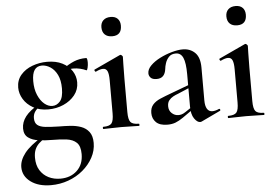

<svg xmlns="http://www.w3.org/2000/svg" viewBox="-58 -688 1516 1050"><g transform="rotate(-5 700.5 -163.0)"><path d="M181 281Q112 281 69.5 249.5Q27 218 27 169Q27 131 57 92.5Q87 54 158 11L168 23Q151 33 136.5 46.5Q122 60 114 78.5Q106 97 106 123Q106 165 123.5 193Q141 221 170 235.5Q199 250 235 250Q291 250 326.5 216.5Q362 183 362 126Q362 82 342 63Q322 44 287.5 39.5Q253 35 207 35Q170 35 135 30.5Q100 26 77.5 9.5Q55 -7 55 -41Q55 -76 78.5 -106.5Q102 -137 151 -164L161 -157Q139 -142 129 -127Q119 -112 119 -92Q119 -66 134 -54Q149 -42 178.5 -39Q208 -36 251 -35Q282 -35 313.5 -33Q345 -31 372 -21.5Q399 -12 416 10Q433 32 433 71Q433 113 412.5 151Q392 189 357 218.5Q322 248 276.5 264.5Q231 281 181 281ZM202 -133Q154 -133 119.5 -152.5Q85 -172 66.5 -202.5Q48 -233 48 -266Q48 -307 72.5 -335.5Q97 -364 136 -378.5Q175 -393 217 -393Q266 -393 300.5 -375.5Q335 -358 353.5 -329.5Q372 -301 372 -267Q372 -227 348 -197Q324 -167 285.5 -150Q247 -133 202 -133ZM226 -150Q250 -150 268 -170.5Q286 -191 286 -241Q286 -286 271.5 -315.5Q257 -345 234 -360Q211 -375 187 -375Q160 -375 146.5 -355Q133 -335 133 -294Q133 -250 147 -217.5Q161 -185 182 -167.5Q203 -150 226 -150ZM302 -315 303 -347Q335 -370 365 -382.5Q395 -395 432 -395Q436 -395 437.5 -387.5Q439 -380 439 -369Q439 -356 435.5 -341Q432 -326 428 -328Q413 -335 394.5 -339.5Q376 -344 356 -344Q344 -344 332.5 -342.5Q321 -341 309 -337Z M493 0Q490 0 490 -6Q490 -12 493 -12Q527 -12 538.5 -26Q550 -40 550 -81V-263Q550 -297 543 -312.5Q536 -328 519 -328Q511 -328 501 -325Q491 -322 479 -316Q475 -315 472.5 -321Q470 -327 473 -328L617 -395Q619 -396 620 -396Q624 -396 628.5 -391.5Q633 -387 633 -384Q633 -373 632 -344Q631 -315 631 -264V-81Q631 -40 642.5 -26Q654 -12 688 -12Q691 -12 691 -6Q691 0 688 0Q668 0 643 -1Q618 -2 590 -2Q563 -2 537.5 -1Q512 0 493 0ZM585 -501Q559 -501 544.5 -515Q530 -529 530 -555Q530 -579 544.5 -593Q559 -607 585 -607Q610 -607 623.5 -593Q637 -579 637 -555Q637 -501 585 -501Z M1032 6Q1028 8 1023 8Q1007 8 991 -15Q975 -38 975 -82V-258Q975 -321 962.5 -349Q950 -377 923 -377Q898 -377 884.5 -362.5Q871 -348 865 -329.5Q859 -311 858 -298Q855 -273 842.5 -260Q830 -247 807 -247Q784 -247 774 -257.5Q764 -268 764 -282Q764 -304 784.5 -324.5Q805 -345 836.5 -361Q868 -377 902 -386.5Q936 -396 962 -396Q1003 -396 1029.5 -370Q1056 -344 1056 -288V-108Q1056 -77 1066 -61Q1076 -45 1095 -45Q1111 -45 1131 -54Q1136 -56 1138 -50.5Q1140 -45 1135 -43ZM844 7Q802 7 781.5 -13Q761 -33 761 -64Q761 -92 776 -109.5Q791 -127 818 -138.5Q845 -150 878 -162L985 -202L988 -187L915 -156Q903 -152 889 -144.5Q875 -137 865.5 -125Q856 -113 856 -93Q856 -69 872 -54.5Q888 -40 908 -40Q917 -40 926 -42.5Q935 -45 947 -53L1001 -89L1002 -74L931 -24Q908 -8 888.5 -0.5Q869 7 844 7Z M1179 0Q1176 0 1176 -6Q1176 -12 1179 -12Q1213 -12 1224.5 -26Q1236 -40 1236 -81V-263Q1236 -297 1229 -312.5Q1222 -328 1205 -328Q1197 -328 1187 -325Q1177 -322 1165 -316Q1161 -315 1158.5 -321Q1156 -327 1159 -328L1303 -395Q1305 -396 1306 -396Q1310 -396 1314.5 -391.5Q1319 -387 1319 -384Q1319 -373 1318 -344Q1317 -315 1317 -264V-81Q1317 -40 1328.5 -26Q1340 -12 1374 -12Q1377 -12 1377 -6Q1377 0 1374 0Q1354 0 1329 -1Q1304 -2 1276 -2Q1249 -2 1223.5 -1Q1198 0 1179 0ZM1271 -501Q1245 -501 1230.5 -515Q1216 -529 1216 -555Q1216 -579 1230.5 -593Q1245 -607 1271 -607Q1296 -607 1309.5 -593Q1323 -579 1323 -555Q1323 -501 1271 -501Z"/></g></svg>

Font: Cormorant Garamond Light SemiBold
Style: Regular
Weight: 600
Version: Version 4.001